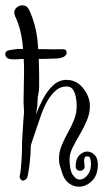

<svg xmlns="http://www.w3.org/2000/svg" viewBox="-30 -666 408 726"><path d="M268 40Q248 40 230.5 27Q213 14 205 -12Q201 -26 197 -38Q193 -50 193 -65Q193 -91 203 -115.5Q213 -140 226.5 -164Q240 -188 250 -213Q260 -238 260 -265Q260 -280 257 -297.5Q254 -315 246 -327Q238 -339 222 -339Q198 -339 180.5 -323.5Q163 -308 149.5 -284.5Q136 -261 127 -236Q118 -211 112 -192Q106 -174 99.5 -155.5Q93 -137 87 -118Q86 -113 86 -108Q86 -103 86 -99Q86 -95 85 -79Q84 -63 81.5 -43Q79 -23 76 -7Q73 9 68 12Q61 17 57 17Q48 17 44 3Q47 -9 49 -29.5Q51 -50 52 -69.5Q53 -89 53 -97Q53 -134 55.5 -166.5Q58 -199 60 -233Q61 -236 61 -239Q61 -242 61 -244Q61 -253 60 -261.5Q59 -270 59 -280L60 -338Q60 -352 60.5 -365.5Q61 -379 61 -393Q61 -447 55 -503Q49 -559 27 -605Q24 -613 24 -618Q24 -630 33.5 -638Q43 -646 54 -646Q72 -646 80 -629Q107 -571 112.5 -505Q118 -439 118 -375V-338Q118 -322 115 -310.5Q112 -299 112 -285Q112 -271 110 -258.5Q108 -246 106 -233Q117 -262 133 -292.5Q149 -323 171 -343.5Q193 -364 222 -364Q248 -364 267.5 -349Q287 -334 298.5 -311Q310 -288 310 -265Q310 -238 298.5 -210.5Q287 -183 271.5 -157Q256 -131 244.5 -107.5Q233 -84 233 -65Q233 -23 245 -5Q257 13 271 13Q287 13 300.5 -3.5Q314 -20 314 -45Q314 -56 311.5 -65.5Q309 -75 300 -75Q288 -75 288 -59Q288 -53 289 -47.5Q290 -42 290 -37Q290 -29 284.5 -24.5Q279 -20 273 -20Q266 -20 261 -24.5Q256 -29 256 -36Q256 -65 270 -79Q284 -93 300 -93Q315 -93 327.5 -80.5Q340 -68 340 -44Q340 -3 317.5 18.5Q295 40 268 40ZM38 -442Q7 -440 -1.5 -446Q-10 -452 -10 -461Q-10 -472 0.5 -475Q11 -478 31 -480Q36 -481 44 -481Q52 -481 62 -481Q93 -481 136 -480Q179 -479 208 -480Q222 -480 222 -466Q222 -460 214.5 -453.5Q207 -447 187 -445Q168 -444 146 -443.5Q124 -443 104 -443Q83 -443 65.5 -443Q48 -443 38 -442Z"/></svg>

Font: Ruge Boogie
Style: Regular
Weight: 400
Designer: Robert E. Leuschke
Foundry: Robert E. Leuschke
Version: Version 1.010; ttfautohint (v1.8.3)